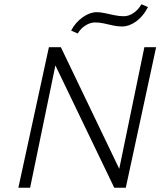

<svg xmlns="http://www.w3.org/2000/svg" viewBox="-20 -879 765 899"><path d="M66 0 209 -658H257L121 0ZM543 0H515L219 -615L230 -658H265L554 -56ZM711 -658 569 0H520L656 -658ZM344 -722 313 -736Q334 -775 367.5 -798.5Q401 -822 433 -822Q451 -822 473 -817Q495 -812 517.5 -807.5Q540 -803 559 -803Q584 -803 606.5 -819Q629 -835 642 -859L673 -846Q651 -803 618 -779Q585 -755 551 -755Q530 -755 508 -760Q486 -765 465.5 -769.5Q445 -774 426 -774Q403 -774 380.5 -760Q358 -746 344 -722Z"/></svg>

Font: Ysabeau Infant Light
Style: Italic
Weight: 300
Italic angle: -12°
Designer: Christian Thalmann (Catharsis Fonts)
Version: Version 2.001;gftools[0.9.30]; featfreeze: ss01,ss02,lnum